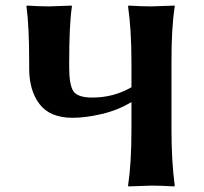

<svg xmlns="http://www.w3.org/2000/svg" viewBox="-20 -668 734 691"><path d="M229 -444.8V-425.8Q229 -361.8 244.4 -339.4Q259.8 -316.9 312 -316.9Q389.2 -316.9 453.1 -354V-444.8Q453.1 -560.1 440.9 -645L442.9 -647.9Q490.7 -645 524.9 -645L607.9 -647.9L608.9 -645Q596.7 -565.9 597.2 -444.8V-200.2Q597.2 -86.4 608.9 0L606.9 2.9Q559.1 0 524.9 0Q524.9 0 441.9 2.9L440.9 0Q453.1 -81.1 453.1 -200.2V-300.8Q404.8 -271.5 346.7 -257.8Q288.6 -244.1 241.2 -244.1Q160.2 -244.1 122.6 -293Q85 -341.8 85 -421.9V-444.8Q85 -573.7 75.2 -645L77.1 -647.9Q123 -645 157.2 -645L237.8 -647.9L238.8 -645Q229 -578.6 229 -444.8Z"/></svg>

Font: Linux Biolinum O
Style: Bold
Weight: 700
Designer: Philipp H. Poll
Foundry: Philipp H. Poll
Version: Version 1.3.2